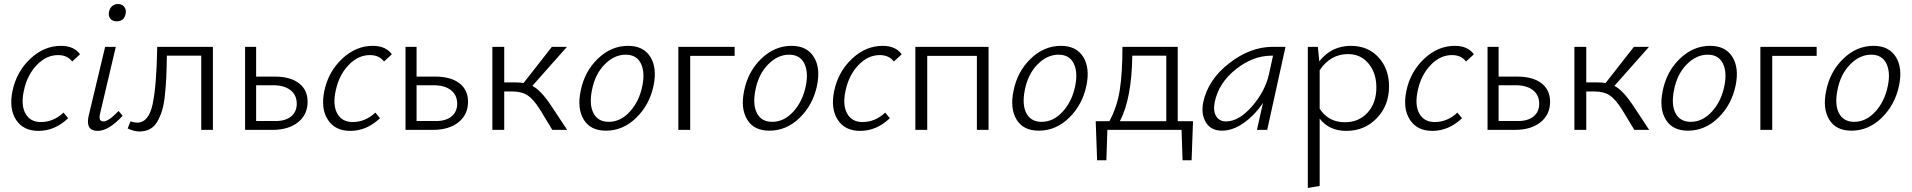

<svg xmlns="http://www.w3.org/2000/svg" viewBox="-20 -646 9509 955"><path d="M339 -340Q315 -372 269 -372Q210 -372 162.5 -322Q115 -272 99 -196Q83 -124 106.5 -81.5Q130 -39 183 -39Q246 -39 296 -86L319 -58Q253 5 171 5Q96 5 60 -50Q24 -105 42 -193Q62 -289 130.5 -353.5Q199 -418 283 -418Q348 -418 378 -376Z M560 -540Q540 -540 529 -553Q518 -566 522 -586Q525 -604 537 -615Q549 -626 567 -626Q587 -626 598 -612Q609 -598 605 -578Q598 -540 560 -540ZM466 5Q404 5 421 -70L503 -413H556L478 -82Q468 -42 494 -42Q520 -42 570 -94L590 -70Q520 5 466 5Z M1039 -413V0H981V-369H810Q809 -305 807 -261Q805 -217 800 -170.5Q795 -124 785.5 -94Q776 -64 761.5 -39.5Q747 -15 724.5 -3.5Q702 8 673 8Q647 8 615 -7L629 -42Q652 -36 662 -36Q720 -36 739.5 -129.5Q759 -223 762 -413Z M1347 -265Q1424 -265 1467 -232Q1510 -199 1510 -140Q1510 -76 1462.5 -38Q1415 0 1335 0H1199V-413H1254V-265ZM1351 -44Q1400 -44 1428 -67Q1456 -90 1456 -130Q1456 -173 1425 -197.5Q1394 -222 1338 -222H1254V-44Z M1890 -340Q1866 -372 1820 -372Q1761 -372 1713.5 -322Q1666 -272 1650 -196Q1634 -124 1657.5 -81.5Q1681 -39 1734 -39Q1797 -39 1847 -86L1870 -58Q1804 5 1722 5Q1647 5 1611 -50Q1575 -105 1593 -193Q1613 -289 1681.5 -353.5Q1750 -418 1834 -418Q1899 -418 1929 -376Z M2145 -265Q2222 -265 2265 -232Q2308 -199 2308 -140Q2308 -76 2260.5 -38Q2213 0 2133 0H1997V-413H2052V-265ZM2149 -44Q2198 -44 2226 -67Q2254 -90 2254 -130Q2254 -173 2223 -197.5Q2192 -222 2136 -222H2052V-44Z M2719 -124 2801 0H2727L2666 -101Q2633 -153 2604 -172Q2575 -191 2529 -191H2488V0H2429V-413H2488V-236H2547Q2567 -236 2584 -233L2725 -413H2800L2628 -219Q2669 -198 2719 -124Z M2994 4Q2917 4 2883.5 -51Q2850 -106 2868 -193Q2887 -290 2953.5 -354Q3020 -418 3104 -418Q3180 -418 3214.5 -363.5Q3249 -309 3231 -221Q3211 -125 3145 -60.5Q3079 4 2994 4ZM3008 -40Q3067 -40 3113.5 -91.5Q3160 -143 3175 -219Q3189 -287 3167.5 -330.5Q3146 -374 3092 -374Q3035 -374 2987 -325Q2939 -276 2924 -196Q2910 -124 2932.5 -82Q2955 -40 3008 -40Z M3634 -413V-368H3413V0H3354V-413Z M3807 4Q3730 4 3696.5 -51Q3663 -106 3681 -193Q3700 -290 3766.5 -354Q3833 -418 3917 -418Q3993 -418 4027.5 -363.5Q4062 -309 4044 -221Q4024 -125 3958 -60.5Q3892 4 3807 4ZM3821 -40Q3880 -40 3926.5 -91.5Q3973 -143 3988 -219Q4002 -287 3980.5 -330.5Q3959 -374 3905 -374Q3848 -374 3800 -325Q3752 -276 3737 -196Q3723 -124 3745.5 -82Q3768 -40 3821 -40Z M4426 -340Q4402 -372 4356 -372Q4297 -372 4249.5 -322Q4202 -272 4186 -196Q4170 -124 4193.5 -81.5Q4217 -39 4270 -39Q4333 -39 4383 -86L4406 -58Q4340 5 4258 5Q4183 5 4147 -50Q4111 -105 4129 -193Q4149 -289 4217.5 -353.5Q4286 -418 4370 -418Q4435 -418 4465 -376Z M4897 -413V0H4839V-368H4592V0H4533V-413Z M5147 4Q5070 4 5036.5 -51Q5003 -106 5021 -193Q5040 -290 5106.5 -354Q5173 -418 5257 -418Q5333 -418 5367.5 -363.5Q5402 -309 5384 -221Q5364 -125 5298 -60.5Q5232 4 5147 4ZM5161 -40Q5220 -40 5266.5 -91.5Q5313 -143 5328 -219Q5342 -287 5320.5 -330.5Q5299 -374 5245 -374Q5188 -374 5140 -325Q5092 -276 5077 -196Q5063 -124 5085.5 -82Q5108 -40 5161 -40Z M5914 -43 5907 151H5862L5857 0H5488L5483 151H5437L5430 -43H5498Q5537 -115 5550 -200Q5563 -285 5563 -413H5838V-43ZM5550 -43H5781V-369H5612Q5609 -154 5550 -43Z M6310 -413H6374L6283 0H6232L6262 -134Q6220 -72 6165.5 -34Q6111 4 6058 4Q6003 4 5978 -37.5Q5953 -79 5965 -138Q5989 -250 6094 -331.5Q6199 -413 6310 -413ZM6078 -42Q6142 -42 6207.5 -117Q6273 -192 6292 -278L6312 -369H6303Q6212 -369 6126.5 -301Q6041 -233 6022 -138Q6013 -95 6029 -68.5Q6045 -42 6078 -42Z M6699 -418Q6784 -418 6836.5 -361Q6889 -304 6889 -216Q6889 -121 6828 -58Q6767 5 6677 5Q6591 5 6544 -56V279L6485 289V-413H6535L6542 -341Q6603 -418 6699 -418ZM6669 -38Q6739 -38 6782.5 -86Q6826 -134 6826 -211Q6826 -283 6787 -330Q6748 -377 6685 -377Q6598 -377 6544 -297V-105Q6588 -38 6669 -38Z M7272 -340Q7248 -372 7202 -372Q7143 -372 7095.5 -322Q7048 -272 7032 -196Q7016 -124 7039.5 -81.5Q7063 -39 7116 -39Q7179 -39 7229 -86L7252 -58Q7186 5 7104 5Q7029 5 6993 -50Q6957 -105 6975 -193Q6995 -289 7063.5 -353.5Q7132 -418 7216 -418Q7281 -418 7311 -376Z M7527 -265Q7604 -265 7647 -232Q7690 -199 7690 -140Q7690 -76 7642.5 -38Q7595 0 7515 0H7379V-413H7434V-265ZM7531 -44Q7580 -44 7608 -67Q7636 -90 7636 -130Q7636 -173 7605 -197.5Q7574 -222 7518 -222H7434V-44Z M8101 -124 8183 0H8109L8048 -101Q8015 -153 7986 -172Q7957 -191 7911 -191H7870V0H7811V-413H7870V-236H7929Q7949 -236 7966 -233L8107 -413H8182L8010 -219Q8051 -198 8101 -124Z M8376 4Q8299 4 8265.5 -51Q8232 -106 8250 -193Q8269 -290 8335.5 -354Q8402 -418 8486 -418Q8562 -418 8596.5 -363.5Q8631 -309 8613 -221Q8593 -125 8527 -60.5Q8461 4 8376 4ZM8390 -40Q8449 -40 8495.5 -91.5Q8542 -143 8557 -219Q8571 -287 8549.5 -330.5Q8528 -374 8474 -374Q8417 -374 8369 -325Q8321 -276 8306 -196Q8292 -124 8314.5 -82Q8337 -40 8390 -40Z M9016 -413V-368H8795V0H8736V-413Z M9189 4Q9112 4 9078.5 -51Q9045 -106 9063 -193Q9082 -290 9148.5 -354Q9215 -418 9299 -418Q9375 -418 9409.5 -363.5Q9444 -309 9426 -221Q9406 -125 9340 -60.5Q9274 4 9189 4ZM9203 -40Q9262 -40 9308.5 -91.5Q9355 -143 9370 -219Q9384 -287 9362.5 -330.5Q9341 -374 9287 -374Q9230 -374 9182 -325Q9134 -276 9119 -196Q9105 -124 9127.5 -82Q9150 -40 9203 -40Z"/></svg>

Font: EauTest Semilight
Style: Italic
Weight: 300
Italic angle: -12°
Designer: Christian Thalmann (Catharsis Fonts)
Version: Version 0.001;PS 000.001;hotconv 1.0.88;makeotf.lib2.5.64775